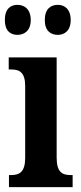

<svg xmlns="http://www.w3.org/2000/svg" viewBox="-24 -773 335 793"><path d="M215 -629C241 -629 268 -645 268 -690C268 -737 241 -753 215 -753C186 -753 161 -737 161 -690C161 -645 186 -629 215 -629ZM48 -629C75 -629 103 -645 103 -690C103 -737 75 -753 48 -753C20 -753 -4 -737 -4 -690C-4 -645 20 -629 48 -629ZM13 0H276V-50H267C232 -50 210 -63 210 -122V-536H12V-486H24C57 -486 80 -473 80 -418V-121C80 -63 57 -50 22 -50H13Z"/></svg>

Font: Noto Serif Georgian ExtraCondensed Bold
Style: Regular
Weight: 700
Width: 2
Designer: Monotype Design Team, Akaki Razmadze
Foundry: Google LLC
Version: Version 2.003